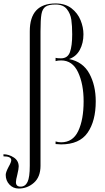

<svg xmlns="http://www.w3.org/2000/svg" viewBox="-80 -824 608 1109"><path d="M-47 186Q-47 171 -30 139Q-15 113 -15 101Q-15 79 -60 79V67Q-29 67 -0.5 85.5Q28 104 28 138Q28 151 20 185Q12 215 12 228Q12 254 39 254Q66 254 79 227Q92 200 92 133V-643Q92 -804 241 -804Q297 -804 333 -776Q369 -748 385.5 -707Q402 -666 402 -626Q402 -575 381 -536Q360 -497 319 -483Q399 -467 436 -399Q473 -331 473 -239Q473 -125 426 -57.5Q379 10 273 10Q261 10 241 8V-7Q258 -2 273 -2Q341 -2 372 -67.5Q403 -133 403 -239Q403 -338 371 -406.5Q339 -475 273 -475Q254 -475 241 -471V-490Q250 -487 272 -487Q311 -487 324 -523Q337 -559 337 -626Q337 -675 332 -710Q327 -745 306 -771.5Q285 -798 241 -798Q201 -798 183 -785.5Q165 -773 159.5 -742.5Q154 -712 154 -643V133Q154 198 116 231.5Q78 265 28 265Q-4 265 -25.5 242Q-47 219 -47 186Z"/></svg>

Font: Viaoda Libre
Style: Regular
Weight: 400
Designer: Gydient
Version: Version 2.000